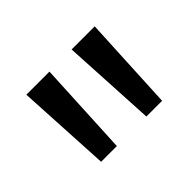

<svg xmlns="http://www.w3.org/2000/svg" viewBox="-63 -856 423 423"><g transform="rotate(-45 148.5 -644.5)"><path d="M195 -534 183 -755H255L244 -534ZM54 -534 42 -755H114L103 -534Z"/></g></svg>

Font: DM Sans 9pt Light
Style: Regular
Weight: 300
Version: Version 4.004;gftools[0.9.30]